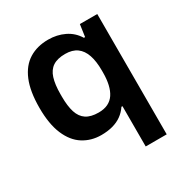

<svg xmlns="http://www.w3.org/2000/svg" viewBox="-165 -666 923 966"><g transform="rotate(-30 296.0 -182.5)"><path d="M405 173V-61H399Q383 -37 360 -20.5Q337 -4 307 4Q277 12 241 12Q183 12 137 -17Q91 -46 65 -107Q39 -168 39 -262Q39 -358 64.5 -419Q90 -480 137 -509Q184 -538 248 -538Q299 -538 341.5 -517.5Q384 -497 409 -456H416L426 -526H527V173ZM286 -93Q318 -93 340.5 -104Q363 -115 377 -136Q391 -157 398 -187.5Q405 -218 405 -257V-269Q405 -322 392.5 -358.5Q380 -395 354 -414Q328 -433 286 -433Q241 -433 214.5 -415.5Q188 -398 176.5 -361.5Q165 -325 165 -269V-255Q165 -200 176.5 -164Q188 -128 214.5 -110.5Q241 -93 286 -93Z"/></g></svg>

Font: Archivo SemiBold SemiBold
Style: Regular
Weight: 600
Version: Version 2.001